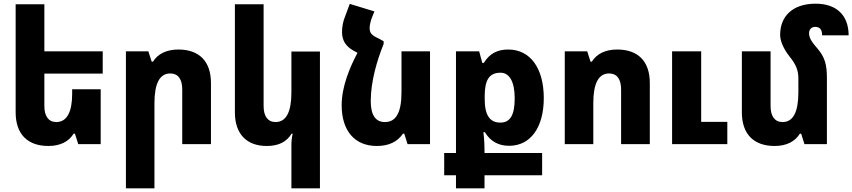

<svg xmlns="http://www.w3.org/2000/svg" viewBox="-20 -783 4630 1043"><path d="M380 -57H387L405 0H527V-298H372V-273C372 -176 344 -120 286 -120C244 -120 221 -151 221 -207V-383H538V-504H221V-760H65V-173C65 -54 130 10 243 10C307 10 354 -14 380 -57Z M664 240H819V-222C819 -329 847 -384 905 -384C947 -384 970 -354 970 -297V0H1126V-332C1126 -450 1062 -514 949 -514C884 -514 837 -490 811 -448H804L786 -504H664Z M1718 240V-503H1563V-282C1563 -175 1535 -120 1477 -120C1435 -120 1412 -151 1412 -207V-760H1256V-173C1256 -54 1321 10 1429 10C1496 10 1538 -14 1564 -57H1570C1565 -36 1563 -14 1563 6V240Z M2169 -57H2176L2194 0H2316V-504H2161V-282C2161 -169 2130 -120 2071 -120C2022 -120 1994 -155 1994 -234C1994 -341 2029 -458 2064 -544V-559L2037 -574C1996 -592 1988 -606 1988 -631C1988 -647 1993 -666 1999 -684L2014 -721L1880 -762L1854 -692C1844 -667 1838 -640 1838 -608C1838 -563 1859 -531 1900 -508L1922 -496C1880 -417 1836 -312 1836 -212C1836 -71 1908 10 2027 10C2094 10 2140 -14 2169 -57Z M2457 240H2612V169H2925V48H2612V31C2612 8 2611 -23 2606 -65H2614C2644 -15 2688 9 2746 9C2863 9 2934 -92 2934 -250C2934 -412 2861 -514 2741 -514C2683 -514 2640 -493 2608 -441H2600L2583 -504H2457V48H2393V169H2457ZM2698 -117C2641 -117 2613 -157 2613 -245V-261C2613 -349 2638 -388 2699 -388C2747 -388 2776 -340 2776 -249C2776 -157 2751 -117 2698 -117Z M3048 0H3203V-223C3203 -329 3231 -384 3289 -384C3331 -384 3354 -354 3354 -297V0H3510V-332C3510 -450 3446 -514 3333 -514C3268 -514 3221 -490 3195 -448H3188L3170 -504H3048ZM3631 0H3931V-121H3789V-504H3631Z M4472 -359C4472 -432 4461 -472 4421 -519C4395 -549 4375 -574 4375 -602C4375 -622 4387 -637 4408 -637C4434 -637 4446 -622 4446 -591H4590C4590 -702 4522 -763 4411 -763C4286 -763 4218 -695 4218 -594C4218 -562 4234 -521 4269 -476C4306 -431 4317 -398 4317 -356V-282C4317 -175 4289 -120 4231 -120C4189 -120 4166 -151 4166 -207V-504H4010V-173C4010 -54 4075 10 4188 10C4252 10 4299 -14 4325 -57H4332L4350 0H4472Z"/></svg>

Font: Noto Sans Armenian SemiCondensed Extra
Style: Regular
Weight: 800
Width: 4
Designer: Monotype Design Team
Foundry: Monotype Imaging Inc.
Version: Version 1.901